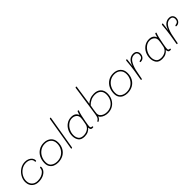

<svg xmlns="http://www.w3.org/2000/svg" viewBox="363 -2464 4064 4064"><g transform="rotate(-45 2395.0 -432.0)"><path d="M46 -206Q46 -281 86.5 -352Q127 -423 196 -467.5Q265 -512 347 -512Q402 -512 443.5 -492Q485 -472 508 -440Q531 -408 531 -374Q531 -362 527.5 -357Q524 -352 515 -352Q506 -352 503 -355.5Q500 -359 500 -366Q500 -420 456 -450.5Q412 -481 347 -481Q273 -481 211.5 -441Q150 -401 114 -337.5Q78 -274 78 -206Q78 -130 125 -81.5Q172 -33 257 -33Q310 -33 362 -51.5Q414 -70 448 -105.5Q482 -141 482 -188Q482 -205 502 -205Q509 -205 511.5 -202Q514 -199 514 -188Q514 -136 480 -93.5Q446 -51 387 -26.5Q328 -2 256 -2Q189 -2 141.5 -29.5Q94 -57 70 -103Q46 -149 46 -206Z M618 -197Q618 -287 655 -359.5Q692 -432 759 -473.5Q826 -515 911 -515Q1011 -515 1073 -458.5Q1135 -402 1135 -303Q1135 -213 1097.5 -144.5Q1060 -76 991.5 -38Q923 0 832 0Q777 0 728.5 -19.5Q680 -39 649 -83.5Q618 -128 618 -197ZM1103 -303Q1103 -387 1051 -435.5Q999 -484 914 -484Q838 -484 777.5 -444.5Q717 -405 683.5 -339Q650 -273 650 -197Q650 -109 705 -70Q760 -31 836 -31Q914 -31 974.5 -67Q1035 -103 1069 -165.5Q1103 -228 1103 -303Z M1236 -27 1361 -773Q1365 -792 1382 -792Q1397 -792 1393 -773L1267 -27Q1263 -9 1249 -9Q1233 -9 1236 -27Z M1887 -359Q1873 -299 1855.5 -203.5Q1838 -108 1838 -74Q1838 -52 1847 -43Q1856 -34 1876 -34Q1893 -34 1893 -22Q1893 -10 1887.5 -6.5Q1882 -3 1867 -3Q1833 -3 1819.5 -20.5Q1806 -38 1804 -78Q1775 -38 1728.5 -15.5Q1682 7 1621 7Q1521 7 1480 -50Q1439 -107 1439 -188Q1439 -269 1473.5 -338.5Q1508 -408 1570 -449.5Q1632 -491 1710 -491Q1829 -491 1863 -394L1886 -467Q1889 -477 1893 -481Q1897 -485 1905 -485Q1914 -485 1918.5 -480.5Q1923 -476 1921 -470Q1902 -423 1887 -359ZM1843 -332Q1843 -395 1801 -427.5Q1759 -460 1702 -460Q1640 -460 1587 -420.5Q1534 -381 1502.5 -317.5Q1471 -254 1471 -185Q1471 -119 1504.5 -72Q1538 -25 1621 -25Q1692 -25 1748 -61.5Q1804 -98 1818 -168Q1843 -291 1843 -332Z M2607 -296Q2607 -214 2571.5 -145Q2536 -76 2471 -35.5Q2406 5 2320 5Q2266 5 2223 -11.5Q2180 -28 2154.5 -51.5Q2129 -75 2123 -96Q2116 -68 2097.5 -46.5Q2079 -25 2054 -13Q2050 -11 2047 -11Q2039 -11 2036 -16.5Q2033 -22 2034 -27Q2034 -34 2041 -37Q2053 -42 2068 -56.5Q2083 -71 2089 -84Q2100 -108 2109.5 -160.5Q2119 -213 2144 -390Q2158 -490 2170.5 -573Q2183 -656 2188 -686Q2205 -791 2212 -854Q2214 -871 2232 -871Q2247 -871 2245 -856Q2240 -824 2238 -811Q2208 -624 2180 -416Q2220 -454 2274.5 -477Q2329 -500 2397 -500Q2494 -500 2550.5 -446.5Q2607 -393 2607 -296ZM2575 -297Q2575 -380 2526 -424.5Q2477 -469 2394 -469Q2328 -469 2272 -442Q2216 -415 2174 -370L2170 -346L2157 -273Q2152 -241 2147 -202Q2142 -163 2142 -154Q2142 -119 2165.5 -89.5Q2189 -60 2230 -43Q2271 -26 2320 -26Q2396 -26 2454 -62Q2512 -98 2543.5 -160Q2575 -222 2575 -297Z M2696 -197Q2696 -287 2733 -359.5Q2770 -432 2837 -473.5Q2904 -515 2989 -515Q3089 -515 3151 -458.5Q3213 -402 3213 -303Q3213 -213 3175.5 -144.5Q3138 -76 3069.5 -38Q3001 0 2910 0Q2855 0 2806.5 -19.5Q2758 -39 2727 -83.5Q2696 -128 2696 -197ZM3181 -303Q3181 -387 3129 -435.5Q3077 -484 2992 -484Q2916 -484 2855.5 -444.5Q2795 -405 2761.5 -339Q2728 -273 2728 -197Q2728 -109 2783 -70Q2838 -31 2914 -31Q2992 -31 3052.5 -67Q3113 -103 3147 -165.5Q3181 -228 3181 -303Z M3696 -402Q3696 -346 3663 -309.5Q3630 -273 3580 -273Q3561 -273 3561 -283Q3561 -294 3565.5 -298.5Q3570 -303 3581 -304Q3624 -309 3644.5 -333Q3665 -357 3665 -402Q3665 -435 3645.5 -457Q3626 -479 3580 -479Q3507 -479 3460 -414Q3413 -349 3382 -228Q3367 -164 3350 -68L3340 -14Q3338 -3 3333.5 2Q3329 7 3321 7Q3313 7 3310 2.5Q3307 -2 3309 -13L3345 -226Q3362 -329 3377 -507Q3378 -515 3383.5 -519.5Q3389 -524 3397 -524Q3411 -524 3409 -507Q3402 -434 3388 -332Q3415 -425 3465.5 -467.5Q3516 -510 3580 -510Q3638 -510 3667 -478Q3696 -446 3696 -402Z M4212 -359Q4198 -299 4180.5 -203.5Q4163 -108 4163 -74Q4163 -52 4172 -43Q4181 -34 4201 -34Q4218 -34 4218 -22Q4218 -10 4212.5 -6.5Q4207 -3 4192 -3Q4158 -3 4144.5 -20.5Q4131 -38 4129 -78Q4100 -38 4053.5 -15.5Q4007 7 3946 7Q3846 7 3805 -50Q3764 -107 3764 -188Q3764 -269 3798.5 -338.5Q3833 -408 3895 -449.5Q3957 -491 4035 -491Q4154 -491 4188 -394L4211 -467Q4214 -477 4218 -481Q4222 -485 4230 -485Q4239 -485 4243.5 -480.5Q4248 -476 4246 -470Q4227 -423 4212 -359ZM4168 -332Q4168 -395 4126 -427.5Q4084 -460 4027 -460Q3965 -460 3912 -420.5Q3859 -381 3827.5 -317.5Q3796 -254 3796 -185Q3796 -119 3829.5 -72Q3863 -25 3946 -25Q4017 -25 4073 -61.5Q4129 -98 4143 -168Q4168 -291 4168 -332Z M4767 -402Q4767 -346 4734 -309.5Q4701 -273 4651 -273Q4632 -273 4632 -283Q4632 -294 4636.5 -298.5Q4641 -303 4652 -304Q4695 -309 4715.5 -333Q4736 -357 4736 -402Q4736 -435 4716.5 -457Q4697 -479 4651 -479Q4578 -479 4531 -414Q4484 -349 4453 -228Q4438 -164 4421 -68L4411 -14Q4409 -3 4404.5 2Q4400 7 4392 7Q4384 7 4381 2.5Q4378 -2 4380 -13L4416 -226Q4433 -329 4448 -507Q4449 -515 4454.5 -519.5Q4460 -524 4468 -524Q4482 -524 4480 -507Q4473 -434 4459 -332Q4486 -425 4536.5 -467.5Q4587 -510 4651 -510Q4709 -510 4738 -478Q4767 -446 4767 -402Z"/></g></svg>

Font: Mali ExtraLight
Style: Italic
Weight: 275
Italic angle: -10°
Version: Version 1.000; ttfautohint (v1.6)